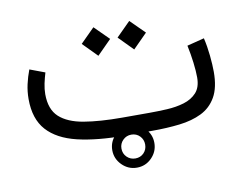

<svg xmlns="http://www.w3.org/2000/svg" viewBox="-68 -552 1003 783"><g transform="rotate(-10 433.5 -160.5)"><path d="M527.3 0H414.1Q298.3 0 217.5 -19.3Q136.7 -38.6 94.5 -85.4Q52.2 -132.3 52.2 -214.8Q52.2 -246.1 58.8 -275.6Q65.4 -305.2 76.2 -333.5L138.7 -310.1Q132.3 -289.1 127.4 -266.4Q122.6 -243.7 122.6 -222.7Q122.6 -159.7 157.2 -127.9Q191.9 -96.2 257.3 -85.2Q322.8 -74.2 414.1 -74.2H527.8Q563 -74.2 600.8 -76.2Q638.7 -78.1 671.4 -87.9Q704.1 -97.7 724.4 -119.9Q744.6 -142.1 744.6 -182.6Q744.6 -208.5 740.2 -244.4Q735.8 -280.3 728 -316.9L799.3 -335Q807.6 -299.8 811.5 -260.7Q815.4 -221.7 815.4 -193.4Q815.4 -128.4 793.2 -89.6Q771 -50.8 731.7 -31.5Q692.4 -12.2 639.9 -6.1Q587.4 0 527.3 0ZM511.7 -457.5 570.8 -398.9 511.7 -339.4 453.1 -398.9ZM363.3 -457.5 422.4 -398.9 363.3 -339.4 304.7 -398.9ZM352.1 49.8Q352.1 14.2 377.9 -11.2Q403.8 -36.6 439.5 -36.6Q475.6 -36.6 501 -11.2Q526.4 14.2 526.4 49.8Q526.4 85.4 501 111.3Q475.6 137.2 439.5 137.2Q403.8 137.2 377.9 111.3Q352.1 85.4 352.1 49.8ZM390.1 49.8Q390.1 70.8 404.5 85Q418.9 99.1 439.5 99.1Q460.4 99.1 474.4 85Q488.3 70.8 488.3 49.8Q488.3 29.3 474.4 14.9Q460.4 0.5 439.5 0.5Q418.9 0.5 404.5 14.9Q390.1 29.3 390.1 49.8Z"/></g></svg>

Font: Vazirmatn UI FD Light
Style: Regular
Weight: 300
Designer: Saber Rastikerdar
Foundry: Saber Rastikerdar
Version: Version 33.003